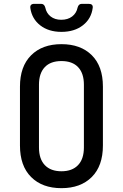

<svg xmlns="http://www.w3.org/2000/svg" viewBox="-20 -970 640 1000"><path d="M300 10Q200 10 142 -48Q84 -106 84 -212V-519Q84 -624 142 -682Q200 -740 300 -740Q400 -740 458 -682.5Q516 -625 516 -519V-212Q516 -106 458 -48Q400 10 300 10ZM300 -78Q356 -78 386.5 -110Q417 -142 417 -202V-529Q417 -588 387 -620Q357 -652 300 -652Q243 -652 213 -620Q183 -588 183 -529V-202Q183 -142 213.5 -110Q244 -78 300 -78ZM300 -804Q233 -804 189.5 -838Q146 -872 138 -928Q135 -950 159 -950H194Q211 -950 216 -930Q222 -901 244 -884Q266 -867 299 -867Q333 -867 355.5 -884Q378 -901 384 -930Q389 -950 406 -950H442Q465 -950 463 -930Q456 -873 412 -838.5Q368 -804 300 -804Z"/></svg>

Font: Pitagon Sans Mono Medium
Style: Regular
Weight: 500
Monospace: yes
Designer: Travis Tran
Foundry: Pitagon
Version: Version 1.001; ttfautohint (v1.8.4.7-5d5b);gftools[0.9.26]